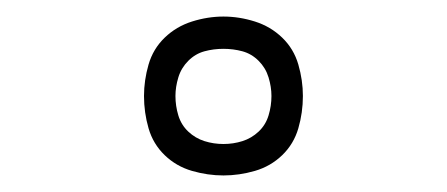

<svg xmlns="http://www.w3.org/2000/svg" viewBox="-20 -775 540 232"><path d="M250 -563Q231 -563 212 -568.5Q193 -574 179 -587.5Q165 -601 159.5 -620Q154 -639 154 -659Q154 -678 159.5 -697Q165 -716 179 -729.5Q193 -743 212 -749Q231 -755 250 -755Q269 -755 288 -749Q307 -743 321 -729.5Q335 -716 340.5 -697Q346 -678 346 -659Q346 -639 340.5 -620Q335 -601 321 -587.5Q307 -574 288 -568.5Q269 -563 250 -563ZM250 -601Q262 -601 273 -604.5Q284 -608 292.5 -616Q301 -624 304.5 -635.5Q308 -647 308 -659Q308 -670 304.5 -681.5Q301 -693 292.5 -701.5Q284 -710 273 -713Q262 -716 250 -716Q238 -716 227 -713Q216 -710 207.5 -701.5Q199 -693 195.5 -681.5Q192 -670 192 -659Q192 -647 195.5 -635.5Q199 -624 207.5 -616Q216 -608 227 -604.5Q238 -601 250 -601Z"/></svg>

Font: Iosevka SS04 Extralight
Style: Regular
Weight: 200
Monospace: yes
Designer: Belleve Invis
Foundry: Belleve Invis
Version: Version 19.0.0; ttfautohint (v1.8.4)